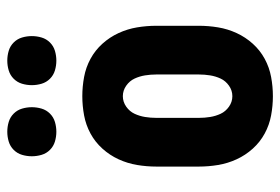

<svg xmlns="http://www.w3.org/2000/svg" viewBox="-144 -636 787 540"><g transform="rotate(-90 250.0 -365.5)"><path d="M250 8Q223 8 196 3Q169 -2 145 -15Q121 -28 102.5 -48.5Q84 -69 72.5 -94Q61 -119 56.5 -146Q52 -173 52 -200V-320Q52 -347 56.5 -374Q61 -401 72.5 -426Q84 -451 102.5 -471.5Q121 -492 145 -505Q169 -518 196 -523Q223 -528 250 -528Q277 -528 304 -523Q331 -518 355 -505Q379 -492 397.5 -471.5Q416 -451 427.5 -426Q439 -401 443.5 -374Q448 -347 448 -320V-200Q448 -173 443.5 -146Q439 -119 427.5 -94Q416 -69 397.5 -48.5Q379 -28 355 -15Q331 -2 304 3Q277 8 250 8ZM250 -106Q266 -106 279.5 -115.5Q293 -125 299.5 -139Q306 -153 308.5 -168.5Q311 -184 311 -200V-320Q311 -336 308.5 -351.5Q306 -367 299.5 -381Q293 -395 279.5 -404.5Q266 -414 250 -414Q234 -414 220.5 -404.5Q207 -395 200.5 -381Q194 -367 191.5 -351.5Q189 -336 189 -320V-200Q189 -184 191.5 -168.5Q194 -153 200.5 -139Q207 -125 220.5 -115.5Q234 -106 250 -106ZM350 -601Q336 -601 322.5 -605Q309 -609 299 -619Q289 -629 285 -642.5Q281 -656 281 -670Q281 -684 285 -697.5Q289 -711 299 -721Q309 -731 322.5 -735Q336 -739 350 -739Q364 -739 377.5 -735Q391 -731 401 -721Q411 -711 415 -697.5Q419 -684 419 -670Q419 -656 415 -642.5Q411 -629 401 -619Q391 -609 377.5 -605Q364 -601 350 -601ZM150 -601Q136 -601 122.5 -605Q109 -609 99 -619Q89 -629 85 -642.5Q81 -656 81 -670Q81 -684 85 -697.5Q89 -711 99 -721Q109 -731 122.5 -735Q136 -739 150 -739Q164 -739 177.5 -735Q191 -731 201 -721Q211 -711 215 -697.5Q219 -684 219 -670Q219 -656 215 -642.5Q211 -629 201 -619Q191 -609 177.5 -605Q164 -601 150 -601Z"/></g></svg>

Font: Iosevka Curly Slab Heavy
Style: Regular
Weight: 900
Monospace: yes
Designer: Belleve Invis
Foundry: Belleve Invis
Version: Version 22.1.2; ttfautohint (v1.8.4)